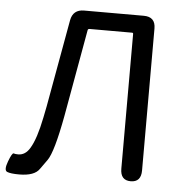

<svg xmlns="http://www.w3.org/2000/svg" viewBox="-53 -785 810 849"><g transform="rotate(5 352.0 -360.5)"><path d="M63 13Q25 13 9.5 6.5Q-6 0 9 -40Q24 -80 31 -77.5Q38 -75 51 -75Q83 -75 103 -109Q129 -152 148 -247Q153 -272 158 -297L228 -686Q237 -734 286 -734H551Q603 -734 603 -682V-52Q603 0 557 0Q511 0 511 -52V-650Q511 -655 506 -655H317Q310 -655 309 -648L240 -262Q210 -100 183 -62Q168 -41 153 -20Q131 13 63 13Z"/></g></svg>

Font: Resource Han Rounded KR
Style: Regular
Weight: 400
Designer: Cyano Hao (round all glyphs); Ryoko NISHIZUKA 西塚涼子 (kana, bopomofo & ideographs); Paul D. Hunt (Latin, Greek & Cyrillic)
Foundry: Cyano Hao
Version: 0.990